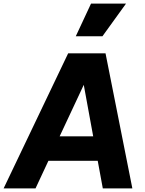

<svg xmlns="http://www.w3.org/2000/svg" viewBox="-47 -1039 799 1059"><path d="M-27 0 329 -745H535L683 0H520L492 -152H220L149 0ZM282 -287H467L415 -571ZM371 -839 455 -1019H648L518 -839Z"/></svg>

Font: Plus Jakarta Sans ExtraBold
Style: Italic
Weight: 800
Italic angle: -8°
Designer: Gumpita Rahayu
Foundry: Tokotype
Version: Version 2.071; ttfautohint (v1.8.4.7-5d5b);gftools[0.9.29]